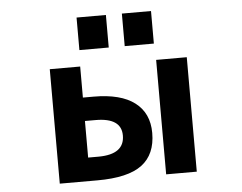

<svg xmlns="http://www.w3.org/2000/svg" viewBox="-52 -812 1105 878"><g transform="rotate(-5 500.0 -373.0)"><path d="M327.1 -380.9H376Q501 -380.9 564.9 -332Q628.9 -283.2 628.9 -192.4Q628.9 -93.8 564.9 -45.9Q501 2 360.4 2H187.5V-523.4H327.1ZM494.1 -192.4Q494.1 -273.4 376 -273.4H327.1V-105.5H376Q494.1 -106.4 494.1 -192.4ZM675.8 2V-523.4H816.4V2ZM330.1 -598.6V-748H464.8V-598.6ZM538.1 -598.6V-748H671.9V-598.6Z"/></g></svg>

Font: GenEi Gothic M Regular
Style: Bold
Weight: 700
Designer: o_tamon (Modified); [Source Han Sans]
Ryoko NISHIZUKA  (kana & ideographs); Paul D. Hunt (Latin, Greek & Cyrillic); Wenl
Version: Version 1.1a;Original Version 1.004